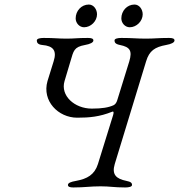

<svg xmlns="http://www.w3.org/2000/svg" viewBox="-20 -820 788 845"><path d="M350 -700C380 -700 407 -727 407 -757C407 -779 392 -800 371 -800C338 -800 313 -772 313 -739C313 -719 329 -700 350 -700ZM551 -700C581 -700 608 -727 608 -757C608 -779 593 -800 572 -800C539 -800 514 -772 514 -739C514 -719 530 -700 551 -700ZM303 5C353 5 376 0 423 0C465 0 481 5 531 5C547 5 561 2 561 -6C561 -15 556 -20 536 -24C492 -33 471 -51 485 -98L623 -550C637 -597 662 -613 711 -622C734 -626 748 -633 748 -642C748 -650 740 -653 724 -653C674 -653 662 -650 622 -650C580 -650 564 -653 514 -653C498 -653 484 -650 484 -642C484 -633 488 -626 508 -622C552 -613 563 -597 549 -550L496 -379C493 -369 488 -361 480 -357C458 -347 430 -342 384 -342C308 -342 245 -399 264 -463L290 -550C304 -597 305 -613 354 -622C377 -626 391 -633 391 -642C391 -650 383 -653 367 -653C317 -653 310 -650 273 -650C234 -650 222 -653 172 -653C156 -653 142 -650 142 -642C142 -633 146 -624 166 -622C215 -618 231 -597 216 -550L189 -463C164 -376 236 -302 320 -302C373 -302 418 -306 473 -328C474 -329 476 -329 477 -329C480 -329 481 -325 478 -314L411 -98C396 -51 364 -33 315 -24C292 -20 279 -15 279 -6C279 2 287 5 303 5Z"/></svg>

Font: EB Garamond
Style: Italic
Weight: 400
Italic angle: -17.2°
Designer: Georg Duffner and Octavio Pardo
Foundry: Georg Duffner
Version: Version 1.000;PS 001.000;hotconv 1.0.88;makeotf.lib2.5.64775